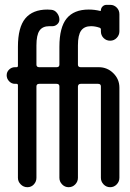

<svg xmlns="http://www.w3.org/2000/svg" viewBox="-20 -780 540 800"><path d="M42 -430.7Q28.3 -430.7 18.1 -441.4Q7.8 -452.1 7.8 -466.3Q7.8 -480.5 18.1 -490.2Q28.3 -500 42 -500H48.8Q54.7 -500 54.7 -505.9V-585Q54.7 -666 85.4 -703.1Q116.2 -740.2 177.7 -740.2Q179.7 -740.2 185.1 -739.7Q190.4 -739.3 193.4 -739.3Q208 -738.3 217.8 -725.6Q227.5 -712.9 227.5 -698.2Q227.5 -686.5 217.8 -678.2Q208 -669.9 195.3 -670.9H185.5Q157.2 -670.9 144.5 -652.3Q131.8 -633.8 131.8 -590.8V-510.7Q131.8 -500 143.6 -500H215.8Q227.5 -500 227.5 -510.7V-585Q227.5 -666 257.8 -703.1Q288.1 -740.2 349.6 -740.2Q374 -740.2 397.5 -734.4Q400.4 -734.4 400.4 -736.3Q400.4 -746.1 407.2 -752.9Q414.1 -759.8 423.8 -759.8H439.5Q455.1 -759.8 466.3 -748.5Q477.5 -737.3 477.5 -720.7V-649.4Q477.5 -633.8 466.3 -622.1Q455.1 -610.4 439 -610.4Q422.9 -610.4 411.6 -621.6Q400.4 -632.8 400.4 -649.4V-657.2Q400.4 -663.1 393.6 -665Q376 -670.9 359.4 -670.9Q331.1 -670.9 317.9 -652.3Q304.7 -633.8 304.7 -590.8V-510.7Q304.7 -500 316.4 -500H391.6Q426.8 -500 452.1 -475.1Q477.5 -450.2 477.5 -415V-39.1Q477.5 -23.4 466.3 -11.7Q455.1 0 439 0Q422.9 0 411.6 -11.7Q400.4 -23.4 400.4 -39.1V-419.9Q400.4 -430.7 388.7 -430.7H316.4Q305.7 -430.7 304.7 -419.9V-39.1Q304.7 -23.4 293.5 -11.7Q282.2 0 266.1 0Q250 0 238.8 -11.7Q227.5 -23.4 227.5 -39.1V-419.9Q227.5 -430.7 215.8 -430.7H143.6Q131.8 -430.7 131.8 -419.9V-39.1Q131.8 -23.4 121.1 -11.7Q110.4 0 94.2 0Q78.1 0 66.4 -11.7Q54.7 -23.4 54.7 -39.1V-424.8Q54.7 -430.7 48.8 -430.7Z"/></svg>

Font: Rounded-X Mgen+ 1m regular
Style: Regular
Weight: 400
Designer: [Source Han Sans]
Ryoko NISHIZUKA  (kana & ideographs); Paul D. Hunt (Latin, Greek & Cyrillic); Wenlong ZHANG  (bopomofo
Version: Version 1.059.20150602